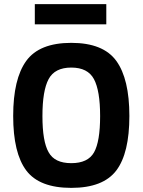

<svg xmlns="http://www.w3.org/2000/svg" viewBox="-20 -900 692 932"><path d="M216 -161Q245 -108 326 -108Q407 -108 436.5 -160.5Q466 -213 466 -336.5Q466 -460 436 -516Q406 -572 326 -572Q246 -572 216 -516Q186 -460 186 -336.5Q186 -213 216 -161ZM545 -73Q481 12 326 12Q171 12 107.5 -72.5Q44 -157 44 -337Q44 -517 107.5 -604.5Q171 -692 326 -692Q481 -692 544.5 -604.5Q608 -517 608 -337Q608 -157 545 -73ZM149 -782V-880H496V-782Z"/></svg>

Font: Titillium Web[RUS by Daymarius]
Style: Bold
Weight: 700
Designer: Cyrillization by Daymarius
Foundry: Cyrillization by Daymarius
Version: Version 1.002 September 11, 2018